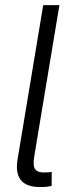

<svg xmlns="http://www.w3.org/2000/svg" viewBox="-20 -748 284 770"><path d="M149.9 2Q90.8 4.4 65.9 -23.2Q41 -50.8 50.3 -108.4L153.3 -727.5H218.3L117.2 -120.1Q110.8 -81.5 122.1 -67.9Q133.3 -54.2 165 -56.6Q173.3 -56.6 178 -57.1Q182.6 -57.6 187.5 -58.6L187 -2.4Q179.7 -0.5 169.9 0.7Q160.2 2 149.9 2Z"/></svg>

Font: Inter 20pt Light
Style: Italic
Weight: 300
Italic angle: -9.3988°
Version: Version 4.001;git-66647c0bb